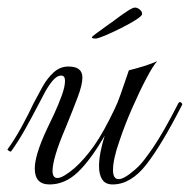

<svg xmlns="http://www.w3.org/2000/svg" viewBox="-22 -483 503 508"><path d="M109 5Q70 5 70 -37Q70 -72 101 -139Q110 -157 121.5 -182Q133 -207 141.5 -230.5Q150 -254 150 -269Q150 -283 140 -283Q128 -283 116 -268Q104 -253 94.5 -234.5Q85 -216 79 -205Q64 -176 45 -142Q26 -108 7 -82H6Q4 -82 0.5 -84.5Q-3 -87 -2 -88Q17 -114 35.5 -148Q54 -182 67 -210Q78 -231 90.5 -253.5Q103 -276 120 -291.5Q137 -307 159 -307Q196 -307 196 -278Q196 -259 184 -227Q172 -195 152 -146Q134 -104 125.5 -75.5Q117 -47 117 -31Q117 -12 130 -12Q144 -12 175 -38Q202 -62 227 -97.5Q252 -133 281 -194Q289 -210 297.5 -234.5Q306 -259 312.5 -278Q319 -297 319 -297Q336 -301 357 -307.5Q378 -314 394 -321Q384 -311 365.5 -276Q347 -241 327.5 -196.5Q308 -152 294 -110Q277 -62 277 -33Q277 -9 292 -9Q299 -9 309.5 -15Q320 -21 335 -34Q348 -45 359.5 -60Q371 -75 382 -91Q397 -113 413.5 -142Q430 -171 450 -210Q452 -213 453 -213Q456 -213 458.5 -210.5Q461 -208 460 -206Q406 -100 365 -47.5Q324 5 276 5Q257 5 248.5 -8Q240 -21 240 -43Q240 -60 244 -81Q248 -102 255 -124Q218 -60 184 -27.5Q150 5 109 5ZM231 -381Q221 -381 221 -384Q221 -386 232.5 -394.5Q244 -403 258 -413Q272 -423 279 -428Q296 -441 312.5 -452Q329 -463 335 -463Q341 -463 347.5 -458Q354 -453 354 -446Q354 -441 337.5 -430.5Q321 -420 298 -408.5Q275 -397 256 -389Q237 -381 231 -381Z"/></svg>

Font: Mea Culpa
Style: Regular
Weight: 400
Designer: Robert E. Leuschke
Foundry: Robert E. Leuschke
Version: Version 1.010; ttfautohint (v1.8.3)